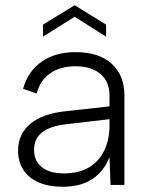

<svg xmlns="http://www.w3.org/2000/svg" viewBox="-20 -706 567 733"><path d="M385 -566 265 -642 144 -566V-612L265 -686L385 -612ZM402 0 398 -106Q377 -52 332.5 -22.5Q288 7 220 7Q166 7 128 -9.5Q90 -26 69.5 -57Q49 -88 49 -131Q49 -194 96 -233.5Q143 -273 236 -282L398 -300V-342Q398 -394 363.5 -423.5Q329 -453 268 -453Q210 -453 171.5 -426Q133 -399 120 -349L68 -367Q87 -434 139 -470.5Q191 -507 269 -507Q357 -507 406 -463Q455 -419 455 -342V0ZM398 -251 235 -232Q171 -225 140.5 -200.5Q110 -176 110 -134Q110 -92 139.5 -68Q169 -44 224 -44Q282 -44 320.5 -67.5Q359 -91 378.5 -132.5Q398 -174 398 -226Z"/></svg>

Font: Albert Sans Light
Style: Regular
Weight: 300
Designer: Andreas Rasmussen
Foundry: a.Foundry
Version: Version 1.025